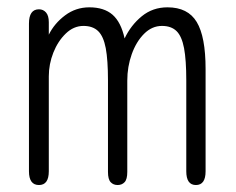

<svg xmlns="http://www.w3.org/2000/svg" viewBox="-20 -508 659 537"><path d="M309 9.5Q297 9.5 289.5 1.5Q282 -6.5 282 -27V-283Q282 -340 275.8 -373.2Q269.5 -406.5 254.5 -421Q239.5 -435.5 213.5 -435.5Q186 -435.5 164 -414.2Q142 -393 129.2 -360.8Q116.5 -328.5 116.5 -294.5V-29Q116.5 9.5 89 9.5Q61 9.5 61 -29V-442Q61 -482 89 -482Q101 -482 108.8 -473Q116.5 -464 116.5 -446V-411Q132 -442.5 162 -465Q192 -487.5 230 -487.5Q271 -487.5 294.8 -466.8Q318.5 -446 328.5 -400.5Q346 -437.5 376.5 -462.5Q407 -487.5 448.5 -487.5Q505.5 -487.5 530.2 -446.5Q555 -405.5 555 -315V-29Q555 9.5 528 9.5Q501 9.5 501 -29V-283Q501 -340 494.8 -373.2Q488.5 -406.5 473.8 -421Q459 -435.5 433 -435.5Q405 -435.5 383 -413.5Q361 -391.5 348.5 -356.5Q336 -321.5 336 -282.5V-27Q336 -6.5 328.5 1.5Q321 9.5 309 9.5Z"/></svg>

Font: Sono Monospace Light
Style: Regular
Weight: 300
Version: Version 2.112